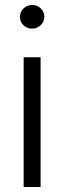

<svg xmlns="http://www.w3.org/2000/svg" viewBox="-20 -751 258 771"><path d="M75 0V-521H143V0ZM158 -684Q158 -664 143.5 -650Q129 -636 109 -636Q89 -636 74.5 -649.5Q60 -663 60 -683Q60 -703 74.5 -717Q89 -731 109 -731Q129 -731 143.5 -717.5Q158 -704 158 -684Z"/></svg>

Font: IngvarSans
Style: Regular
Weight: 400
Version: Version 1.000